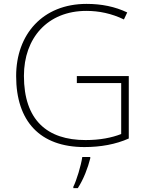

<svg xmlns="http://www.w3.org/2000/svg" viewBox="-20 -746 762 987"><path d="M375 -355V-319H603V-57C554 -38 494 -26 420 -26C222 -26 103 -129 103 -356C103 -550 224 -690 424 -690C488 -690 553 -677 617 -646L634 -682C571 -712 502 -726 425 -726C199 -726 63 -569 63 -355C63 -123 185 10 414 10C497 10 575 -4 642 -34V-355ZM444 68V61H403C397 104 373 183 357 214V221H380C410 175 432 116 444 68Z"/></svg>

Font: Noto Sans Canadian Aboriginal ExtraLight
Style: Regular
Weight: 200
Designer: Monotype Design Team, Typotheque's Kevin King
Foundry: Monotype Imaging Inc.
Version: Version 2.004